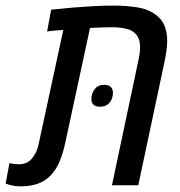

<svg xmlns="http://www.w3.org/2000/svg" viewBox="-60 -660 642 684"><path d="M13.2 3.9Q-0.5 3.9 -13.4 1.5Q-26.4 -1 -40 -5.9L-26.4 -78.6Q-6.3 -74.7 8.3 -74.7Q25.4 -75.2 37.6 -81.8Q49.8 -88.4 59.1 -102.5Q65.9 -111.3 70.8 -123.5Q75.7 -135.7 79.1 -153.3L165.5 -553.2Q150.9 -552.7 136.5 -551.3Q122.1 -549.8 107.9 -547.9L122.1 -625.5Q162.6 -629.9 200.4 -633.1Q238.3 -636.2 273.9 -638.2Q309.6 -640.1 343.8 -640.1Q389.2 -640.1 429.2 -633.8Q469.2 -627.4 495.6 -606.9Q517.6 -590.8 526.6 -566.9Q535.6 -543 535.6 -516.1Q535.6 -499.5 533.2 -481Q530.8 -462.4 526.4 -441.4L432.6 0H338.9L432.6 -442.9Q439 -470.7 439 -491.7Q439 -509.8 434.3 -521.5Q429.7 -533.2 420.9 -541.5Q411.6 -550.8 397.9 -555.2Q384.3 -559.6 368.7 -561.3Q353 -563 338.4 -563Q324.7 -563 304.7 -562.3Q284.7 -561.5 260.7 -560.5L172.4 -150.9Q164.1 -111.8 151.4 -82.8Q138.7 -53.7 119.9 -34.4Q101.1 -15.1 74.7 -5.6Q48.3 3.9 13.2 3.9ZM296.9 -279.8Q280.8 -279.8 273.2 -286.9Q265.6 -293.9 265.6 -306.6Q265.6 -327.6 277.6 -342.8Q289.6 -357.9 310.5 -357.9Q326.7 -357.9 334.5 -350.3Q342.3 -342.8 342.3 -329.6Q342.3 -308.1 330.1 -293.9Q317.9 -279.8 296.9 -279.8Z"/></svg>

Font: Open Sans SemiCondensed Medium
Style: Italic
Weight: 500
Width: 4
Italic angle: -12°
Designer: Monotype Design Team
Foundry: Monotype Imaging Inc.
Version: Version 3.000